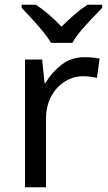

<svg xmlns="http://www.w3.org/2000/svg" viewBox="-20 -786 453 806"><path d="M335 -546Q350 -546 367.5 -544.5Q385 -543 398 -540L387 -459Q374 -462 358.5 -464Q343 -466 329 -466Q288 -466 252 -443.5Q216 -421 194.5 -380.5Q173 -340 173 -286V0H85V-536H157L167 -438H171Q197 -482 238 -514Q279 -546 335 -546ZM194 -606Q181 -629 159 -655.5Q137 -682 113 -708Q89 -734 71 -753V-766H131Q157 -749 185 -725Q213 -701 238 -674Q265 -701 293 -725Q321 -749 347 -766H409V-753Q390 -734 365.5 -708Q341 -682 318.5 -655.5Q296 -629 284 -606Z"/></svg>

Font: Noto Sans Kaithi
Style: Regular
Weight: 400
Designer: Monotype Design Team
Foundry: Monotype Imaging Inc.
Version: Version 2.005; ttfautohint (v1.8.4.7-5d5b)